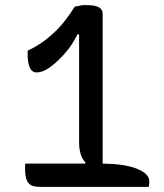

<svg xmlns="http://www.w3.org/2000/svg" viewBox="-20 -730 640 750"><path d="M272 -704Q275 -705 279 -705.5Q283 -706 287.5 -707Q292 -708 297 -709Q302 -710 307 -710Q312 -710 318 -710Q339 -710 353 -706.5Q367 -703 374 -695.5Q381 -688 381 -675V-91Q464 -90 512 -72Q563 -52 563 -23Q563 -19 563 -16Q563 -13 562.5 -10.5Q562 -8 562 -5.5Q562 -3 561 0H141Q123 0 112 -2.5Q101 -5 94 -12Q85 -21 81.5 -35Q78 -49 78 -66V-72Q78 -75 78 -77.5Q78 -80 78 -82.5Q78 -85 78.5 -87Q79 -89 79 -91H313V-97Q305 -104 300 -115Q295 -126 292 -140.5Q289 -155 289 -172V-596H283Q278 -587 273 -578Q260 -554 243.5 -533.5Q227 -513 206 -493Q188 -476 173.5 -466Q159 -456 146.5 -451.5Q134 -447 123 -447Q112 -447 104.5 -454Q97 -461 92.5 -477Q88 -493 88 -519V-532Q120 -547 148 -567Q176 -587 203 -614Q218 -629 230.5 -645Q243 -661 253.5 -676Q264 -691 272 -704Z"/></svg>

Font: Code D Ace
Style: Regular
Weight: 400
Version: Version 1.085; ttfautohint (v1.8.4.7-5d5b);Nerd Fonts 3.0.2